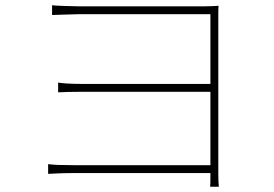

<svg xmlns="http://www.w3.org/2000/svg" viewBox="-20 -697 1040 730"><path d="M812 13C811 -2 810 -12 810 -33V-636C810 -659 810 -664 811 -675C796 -674 784 -673 757 -673H278C260 -673 190 -675 178 -677V-640C191 -640 260 -643 278 -643H780V-378H287C251 -378 218 -380 201 -383V-346C222 -347 250 -348 289 -348H780V-69H260C217 -69 182 -70 163 -73V-36C182 -37 218 -39 261 -39H780V-31C780 -4 780 2 779 13Z"/></svg>

Font: SSpoqa Han Sans Neo Thin
Style: Regular
Weight: 100
Designer: [Spoqa Han Sans Neo] Dong-huui Kim  Younghwa Kang  Yujin Lee  [Noto Sans] Ryoko NISHIZUKA  (kana & ideographs); Paul D. 
Foundry: Spoqa (http://www.spoqa-han-sans.com)
Version: Version 1.000